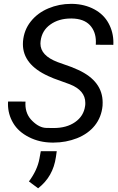

<svg xmlns="http://www.w3.org/2000/svg" viewBox="-20 -741 621 1011"><path d="M428.2 -183.1C423.3 -147.5 405.8 -119.1 375.5 -98.1C345.7 -77.1 307.6 -66.9 262.7 -66.9C261.2 -66.9 248 -66.9 224.1 -67.4C199.7 -67.9 175.3 -79.6 150.9 -103.5C126 -127 113.8 -157.2 113.8 -193.4C113.8 -197.8 113.8 -201.7 114.3 -206.1L22.5 -206.5C22.5 -202.1 22 -197.8 22 -193.4C22 -157.2 31.2 -124 49.3 -93.3C67.4 -62.5 95.2 -37.6 132.3 -19C168.9 0 210 9.3 254.4 9.8C256.8 9.8 259.8 9.8 262.2 9.8C305.7 9.8 346.7 2 385.7 -13.2C463.9 -44.4 512.7 -104 520 -184.1C520.5 -189.9 520.5 -195.3 520.5 -201.2C520.5 -275.9 478 -333 392.6 -372.6L356 -388.2L283.2 -414.1C223.1 -437 192.9 -469.2 192.9 -511.7C192.9 -515.6 193.4 -520 193.8 -524.4C198.2 -561.5 215.3 -590.8 245.1 -611.8C274.4 -632.8 310.5 -643.6 353.5 -643.6C355 -643.6 356 -643.6 357.4 -643.6C399.9 -643.1 431.6 -631.3 453.1 -608.9C474.1 -586.4 484.9 -557.1 484.9 -521.5C484.9 -516.1 484.9 -510.7 484.4 -505.4L576.7 -504.9C576.7 -508.8 577.1 -513.2 577.1 -517.1C577.1 -553.2 568.8 -586.9 551.8 -618.2C535.2 -648.9 510.3 -673.8 476.6 -691.9C442.9 -710 404.3 -719.7 361.3 -720.7C358.9 -720.7 356.4 -720.7 354 -720.7C312.5 -720.7 272.5 -712.9 234.4 -696.8C196.3 -680.7 165.5 -657.7 141.6 -627.4C117.7 -597.2 104.5 -562.5 101.1 -522.9C100.6 -518.1 100.6 -513.7 100.6 -508.8C100.6 -437 145 -380.9 234.4 -340.3L262.7 -328.1L347.2 -297.4C401.9 -275.9 429.2 -243.2 429.2 -199.2C429.2 -193.8 429.2 -188.5 428.2 -183.1ZM180.7 250.5C233.4 209.5 264.6 154.8 274.4 85.9L278.8 55.2H194.8L187.5 95.2C180.2 134.8 162.1 174.3 132.3 214.4Z"/></svg>

Font: Roboto
Style: Italic
Weight: 400
Italic angle: -12°
Designer: Google
Version: Version 2.137; 2017